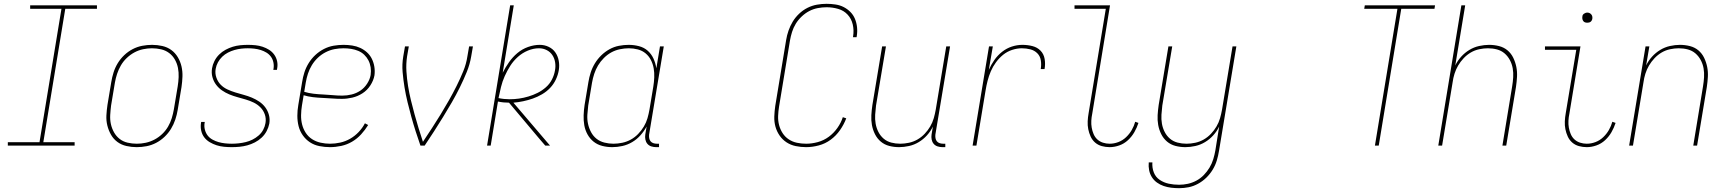

<svg xmlns="http://www.w3.org/2000/svg" viewBox="-20 -763 9040 1006"><path d="M21 0V-18H187L302 -717H138V-735H488V-717H322L207 -18H371V0Z M696 8Q669 8 642.5 2Q616 -4 595.5 -19Q575 -34 562 -56.5Q549 -79 542.5 -105Q536 -131 537.5 -158.5Q539 -186 543 -213L563 -333Q567 -358 575 -383.5Q583 -409 597 -432Q611 -455 631 -474Q651 -493 675 -505.5Q699 -518 725 -523Q751 -528 777 -528Q804 -528 830.5 -522Q857 -516 877.5 -501Q898 -486 911.5 -463.5Q925 -441 931 -415Q937 -389 936 -361.5Q935 -334 931 -307L911 -187Q907 -162 898.5 -136.5Q890 -111 876 -88Q862 -65 842 -46Q822 -27 798 -14.5Q774 -2 748 3Q722 8 696 8ZM697 -10Q720 -10 743.5 -15Q767 -20 789 -31.5Q811 -43 829.5 -60.5Q848 -78 860.5 -99.5Q873 -121 880 -144Q887 -167 891 -190L911 -310Q915 -334 916 -359Q917 -384 912.5 -407Q908 -430 896.5 -450.5Q885 -471 866.5 -485Q848 -499 824.5 -504.5Q801 -510 776 -510Q753 -510 729.5 -505Q706 -500 684.5 -488.5Q663 -477 644.5 -459.5Q626 -442 613.5 -420.5Q601 -399 593.5 -376Q586 -353 582 -330L562 -210Q559 -186 557.5 -161Q556 -136 561 -113Q566 -90 577.5 -69.5Q589 -49 607 -35Q625 -21 648.5 -15.5Q672 -10 697 -10Z M1194 8Q1174 8 1153.5 6Q1133 4 1114.5 -2Q1096 -8 1079 -18Q1062 -28 1050.5 -43Q1039 -58 1034.5 -77.5Q1030 -97 1033 -118L1034 -124H1053L1052 -119Q1049 -101 1053.5 -83.5Q1058 -66 1068 -53Q1078 -40 1093.5 -31.5Q1109 -23 1125 -18.5Q1141 -14 1158.5 -12Q1176 -10 1195 -10Q1212 -10 1230.5 -12Q1249 -14 1267.5 -18.5Q1286 -23 1303 -31.5Q1320 -40 1335 -53Q1350 -66 1359 -83Q1368 -100 1371 -118Q1375 -142 1367.5 -163.5Q1360 -185 1344.5 -200.5Q1329 -216 1309.5 -225.5Q1290 -235 1268 -241.5Q1246 -248 1224 -254Q1202 -260 1181.5 -268.5Q1161 -277 1143 -289.5Q1125 -302 1112 -319.5Q1099 -337 1093 -359Q1087 -381 1091 -405Q1094 -424 1103.5 -443Q1113 -462 1128 -477Q1143 -492 1161.5 -502Q1180 -512 1199.5 -518Q1219 -524 1239 -526Q1259 -528 1279 -528Q1299 -528 1318.5 -526Q1338 -524 1356 -518Q1374 -512 1390 -502Q1406 -492 1417 -476.5Q1428 -461 1432 -442Q1436 -423 1432 -403L1431 -397H1412L1413 -402Q1416 -419 1412.5 -436Q1409 -453 1399.5 -466Q1390 -479 1376 -487.5Q1362 -496 1346 -501Q1330 -506 1313 -508Q1296 -510 1278 -510Q1261 -510 1243.5 -508Q1226 -506 1208.5 -501Q1191 -496 1174.5 -487.5Q1158 -479 1144.5 -466Q1131 -453 1122 -436.5Q1113 -420 1110 -402Q1106 -379 1113.5 -357Q1121 -335 1136 -319.5Q1151 -304 1171.5 -294.5Q1192 -285 1213.5 -278.5Q1235 -272 1257 -266Q1279 -260 1299.5 -251.5Q1320 -243 1338.5 -230.5Q1357 -218 1370 -200.5Q1383 -183 1389 -161Q1395 -139 1391 -115Q1387 -95 1377 -76Q1367 -57 1351 -42Q1335 -27 1315.5 -17Q1296 -7 1276 -1.5Q1256 4 1235.5 6Q1215 8 1194 8Z M1709 8Q1681 8 1653.5 2.5Q1626 -3 1604 -17.5Q1582 -32 1566.5 -54Q1551 -76 1544.5 -102Q1538 -128 1538 -156.5Q1538 -185 1543 -213L1563 -333Q1567 -359 1575 -384Q1583 -409 1597.5 -432.5Q1612 -456 1632.5 -475Q1653 -494 1677.5 -506.5Q1702 -519 1728 -523.5Q1754 -528 1780 -528Q1803 -528 1825.5 -524.5Q1848 -521 1867.5 -512Q1887 -503 1903 -488.5Q1919 -474 1928.5 -454.5Q1938 -435 1941.5 -413Q1945 -391 1942 -368Q1937 -341 1920.5 -315.5Q1904 -290 1879 -274Q1854 -258 1826 -251.5Q1798 -245 1771 -245Q1746 -245 1720.5 -247Q1695 -249 1669.5 -250Q1644 -251 1619 -254Q1594 -257 1571 -264L1562 -210Q1558 -185 1557.5 -159.5Q1557 -134 1563 -110.5Q1569 -87 1582 -67Q1595 -47 1615 -34Q1635 -21 1659.5 -15.5Q1684 -10 1709 -10Q1736 -10 1763 -16Q1790 -22 1814.5 -36Q1839 -50 1859 -71Q1879 -92 1892 -117L1909 -108Q1893 -82 1872 -59Q1851 -36 1824.5 -20.5Q1798 -5 1768 1.5Q1738 8 1709 8ZM1774 -262Q1798 -262 1822.5 -268Q1847 -274 1868 -288Q1889 -302 1903.5 -324.5Q1918 -347 1922 -370Q1925 -391 1922 -410.5Q1919 -430 1910.5 -446.5Q1902 -463 1888.5 -476Q1875 -489 1857 -496.5Q1839 -504 1819.5 -507Q1800 -510 1780 -510Q1756 -510 1732.5 -505.5Q1709 -501 1686.5 -489.5Q1664 -478 1645.5 -460.5Q1627 -443 1614 -421.5Q1601 -400 1593.5 -377Q1586 -354 1582 -330L1574 -282Q1597 -275 1622 -272Q1647 -269 1672.5 -268Q1698 -267 1723 -264.5Q1748 -262 1774 -262Z M2183 0Q2170 -37 2158 -74.5Q2146 -112 2135.5 -150Q2125 -188 2115.5 -227Q2106 -266 2099.5 -305.5Q2093 -345 2089.5 -385.5Q2086 -426 2093 -468L2102 -520H2122L2113 -468Q2107 -428 2109.5 -389Q2112 -350 2118 -312.5Q2124 -275 2133 -238Q2142 -201 2152 -164.5Q2162 -128 2173 -92Q2184 -56 2196 -20Q2220 -56 2243.5 -92Q2267 -128 2289 -164Q2311 -200 2332 -237Q2353 -274 2372 -312Q2391 -350 2407 -389Q2423 -428 2429 -468L2438 -520H2458L2449 -468Q2442 -426 2425.5 -385.5Q2409 -345 2389.5 -305.5Q2370 -266 2347.5 -227Q2325 -188 2301.5 -150Q2278 -112 2254 -74.5Q2230 -37 2205 0Z M2532 0 2653 -735H2672L2614 -382Q2628 -410 2647 -437Q2666 -464 2691 -485Q2716 -506 2747 -517Q2778 -528 2808 -528Q2833 -528 2855 -517.5Q2877 -507 2890 -488Q2903 -469 2907.5 -445Q2912 -421 2908 -396Q2904 -371 2892.5 -346.5Q2881 -322 2862.5 -302.5Q2844 -283 2820 -269Q2796 -255 2771.5 -246.5Q2747 -238 2721 -232.5Q2695 -227 2670 -225L2862 0H2837L2806 -36L2647 -225Q2632 -225 2617.5 -226.5Q2603 -228 2589 -231L2551 0ZM2650 -243Q2675 -243 2699.5 -246.5Q2724 -250 2749 -257.5Q2774 -265 2797 -276.5Q2820 -288 2840 -305.5Q2860 -323 2872 -346.5Q2884 -370 2888 -395Q2892 -416 2888.5 -437Q2885 -458 2874 -474.5Q2863 -491 2844.5 -500.5Q2826 -510 2804 -510Q2775 -510 2746 -498Q2717 -486 2693.5 -465Q2670 -444 2653.5 -418Q2637 -392 2624.5 -364Q2612 -336 2605 -307Q2598 -278 2592 -249Q2606 -246 2621 -244.5Q2636 -243 2650 -243Z M3188 8Q3161 8 3135.5 1.5Q3110 -5 3090.5 -20.5Q3071 -36 3058.5 -58.5Q3046 -81 3041.5 -106.5Q3037 -132 3038 -159Q3039 -186 3043 -213L3063 -333Q3067 -358 3075 -383Q3083 -408 3097 -431Q3111 -454 3130.5 -473Q3150 -492 3173.5 -505Q3197 -518 3223 -523Q3249 -528 3274 -528Q3302 -528 3328.5 -521Q3355 -514 3374 -497Q3393 -480 3404 -456Q3415 -432 3419 -405L3438 -520H3458L3381 -58Q3380 -49 3381.5 -39.5Q3383 -30 3388.5 -23Q3394 -16 3403 -13Q3412 -10 3421 -10H3433V8H3418Q3405 8 3392.5 4Q3380 0 3372 -9.5Q3364 -19 3361.5 -32Q3359 -45 3361 -58L3368 -100Q3355 -76 3336 -54.5Q3317 -33 3292.5 -18.5Q3268 -4 3241 2Q3214 8 3188 8ZM3194 -10Q3217 -10 3240.5 -15Q3264 -20 3285 -31.5Q3306 -43 3323.5 -61Q3341 -79 3353.5 -100Q3366 -121 3372.5 -143.5Q3379 -166 3383 -189L3403 -309Q3407 -333 3408 -357.5Q3409 -382 3405 -405Q3401 -428 3390.5 -448.5Q3380 -469 3362.5 -483.5Q3345 -498 3322 -504Q3299 -510 3275 -510Q3252 -510 3228 -505Q3204 -500 3183 -488.5Q3162 -477 3144 -459Q3126 -441 3113.5 -420Q3101 -399 3093.5 -376Q3086 -353 3082 -330L3062 -210Q3059 -186 3057.5 -161.5Q3056 -137 3061 -114Q3066 -91 3077 -70.5Q3088 -50 3105.5 -36Q3123 -22 3146.5 -16Q3170 -10 3194 -10Z M4204 8Q4176 8 4149.5 2.5Q4123 -3 4101.5 -17Q4080 -31 4065 -52.5Q4050 -74 4043 -99.5Q4036 -125 4037 -152.5Q4038 -180 4042 -208L4099 -553Q4103 -578 4111.5 -602.5Q4120 -627 4133.5 -649.5Q4147 -672 4167 -691Q4187 -710 4211 -722Q4235 -734 4260.5 -738.5Q4286 -743 4311 -743Q4334 -743 4357.5 -739.5Q4381 -736 4400.5 -726Q4420 -716 4435.5 -700.5Q4451 -685 4459.5 -664.5Q4468 -644 4470.5 -620.5Q4473 -597 4469 -573L4468 -568H4449L4450 -573Q4455 -605 4448 -635Q4441 -665 4421 -686.5Q4401 -708 4371.5 -716.5Q4342 -725 4311 -725Q4288 -725 4264.5 -720.5Q4241 -716 4220 -705Q4199 -694 4180.5 -676.5Q4162 -659 4149.5 -638.5Q4137 -618 4130 -595.5Q4123 -573 4119 -550L4062 -205Q4058 -180 4057 -155.5Q4056 -131 4062 -108Q4068 -85 4080.5 -65.5Q4093 -46 4112.5 -33Q4132 -20 4155.5 -15Q4179 -10 4204 -10Q4234 -10 4265 -18.5Q4296 -27 4322 -46Q4348 -65 4367.5 -92.5Q4387 -120 4396 -149L4414 -143Q4402 -111 4381.5 -81.5Q4361 -52 4332.5 -31Q4304 -10 4270 -1Q4236 8 4204 8Z M4691 8Q4664 8 4639 1.5Q4614 -5 4595 -21Q4576 -37 4564.5 -60Q4553 -83 4548.5 -108Q4544 -133 4545.5 -159.5Q4547 -186 4551 -213L4602 -520H4622L4570 -210Q4567 -186 4565.5 -162Q4564 -138 4568 -115Q4572 -92 4582.5 -71.5Q4593 -51 4610 -36.5Q4627 -22 4649.5 -16Q4672 -10 4697 -10Q4719 -10 4742.5 -15Q4766 -20 4787 -32Q4808 -44 4825 -62Q4842 -80 4854 -100.5Q4866 -121 4872.5 -143.5Q4879 -166 4883 -189L4938 -520H4958L4881 -58Q4880 -49 4881.5 -39.5Q4883 -30 4888.5 -23Q4894 -16 4903 -13Q4912 -10 4921 -10H4933V8H4918Q4905 8 4892.5 4Q4880 0 4872 -9.5Q4864 -19 4861.5 -32Q4859 -45 4861 -58L4868 -100Q4856 -75 4837 -54Q4818 -33 4794 -18.5Q4770 -4 4743 2Q4716 8 4691 8Z M5076 0 5162 -520H5182L5161 -397Q5173 -424 5190 -448.5Q5207 -473 5230.5 -491.5Q5254 -510 5281.5 -519Q5309 -528 5337 -528Q5364 -528 5389.5 -521.5Q5415 -515 5432 -497.5Q5449 -480 5453.5 -454Q5458 -428 5453 -401H5433Q5437 -424 5433.5 -446.5Q5430 -469 5415 -484Q5400 -499 5378.5 -504.5Q5357 -510 5334 -510Q5309 -510 5283 -501.5Q5257 -493 5236 -476Q5215 -459 5198.5 -436.5Q5182 -414 5171.5 -389.5Q5161 -365 5154.5 -339.5Q5148 -314 5144 -289L5096 0Z M5794 8Q5773 8 5753 2.5Q5733 -3 5718 -16Q5703 -29 5694.5 -47.5Q5686 -66 5682 -86Q5678 -106 5679 -127.5Q5680 -149 5684 -171L5774 -717H5610V-735H5796L5703 -168Q5699 -149 5698 -130.5Q5697 -112 5700 -94.5Q5703 -77 5710 -60.5Q5717 -44 5729.5 -32.5Q5742 -21 5759 -15.5Q5776 -10 5794 -10Q5817 -10 5839.5 -18.5Q5862 -27 5880 -44Q5898 -61 5910 -82Q5922 -103 5928 -125L5945 -119Q5937 -94 5923.5 -70.5Q5910 -47 5890 -28.5Q5870 -10 5844.5 -1Q5819 8 5794 8Z M6158 223Q6137 223 6116.5 220.5Q6096 218 6077 211.5Q6058 205 6042 193.5Q6026 182 6015.5 165.5Q6005 149 6001 129Q5997 109 5999 88H6018Q6016 116 6025.5 140.5Q6035 165 6056.5 179.5Q6078 194 6104 199.5Q6130 205 6158 205Q6181 205 6204 200Q6227 195 6248.5 183.5Q6270 172 6287.5 154Q6305 136 6317.5 115Q6330 94 6337 71Q6344 48 6348 25L6368 -100Q6356 -75 6337 -54Q6318 -33 6294 -18.5Q6270 -4 6243 2Q6216 8 6191 8Q6164 8 6139 1.5Q6114 -5 6095 -21Q6076 -37 6064.5 -60Q6053 -83 6048.5 -108Q6044 -133 6045.5 -159.5Q6047 -186 6051 -213L6102 -520H6122L6070 -210Q6067 -186 6065.5 -162Q6064 -138 6068 -115Q6072 -92 6082.5 -71.5Q6093 -51 6110 -36.5Q6127 -22 6149.5 -16Q6172 -10 6197 -10Q6219 -10 6242.5 -15Q6266 -20 6287 -32Q6308 -44 6325 -62Q6342 -80 6354 -100.5Q6366 -121 6372.5 -143.5Q6379 -166 6383 -189L6438 -520H6458L6367 28Q6363 53 6355.5 78Q6348 103 6334 126Q6320 149 6300.5 168Q6281 187 6257 200Q6233 213 6208 218Q6183 223 6158 223Z M7184 0 7302 -717H7128L7131 -735H7499L7496 -717H7322L7204 0Z M7516 0 7637 -735H7657L7605 -420Q7617 -445 7636 -466Q7655 -487 7679 -501.5Q7703 -516 7730 -522Q7757 -528 7782 -528Q7809 -528 7834.5 -521.5Q7860 -515 7879 -499Q7898 -483 7909 -460Q7920 -437 7925 -412Q7930 -387 7928.5 -360.5Q7927 -334 7923 -307L7872 0H7852L7903 -310Q7907 -334 7908.5 -358Q7910 -382 7906 -405Q7902 -428 7891 -448.5Q7880 -469 7863 -483.5Q7846 -498 7823.5 -504Q7801 -510 7776 -510Q7754 -510 7730.5 -505Q7707 -500 7686.5 -488Q7666 -476 7649 -458Q7632 -440 7620 -419.5Q7608 -399 7601 -376.5Q7594 -354 7591 -331L7536 0Z M8294 8Q8273 8 8253 2.5Q8233 -3 8218 -16Q8203 -29 8194.5 -47.5Q8186 -66 8182 -86Q8178 -106 8179 -127.5Q8180 -149 8184 -171L8239 -502H8075V-520H8261L8203 -168Q8199 -149 8198 -130.5Q8197 -112 8200 -94.5Q8203 -77 8210 -60.5Q8217 -44 8229.5 -32.5Q8242 -21 8259 -15.5Q8276 -10 8294 -10Q8317 -10 8339.5 -18.5Q8362 -27 8380 -44Q8398 -61 8410 -82Q8422 -103 8428 -125L8445 -119Q8437 -94 8423.5 -70.5Q8410 -47 8390 -28.5Q8370 -10 8344.5 -1Q8319 8 8294 8ZM8296 -644Q8290 -644 8284.5 -646Q8279 -648 8275.5 -653Q8272 -658 8271 -664Q8270 -670 8271 -676Q8271 -681 8273.5 -685Q8276 -689 8280 -691.5Q8284 -694 8288 -695.5Q8292 -697 8297 -697Q8303 -697 8308.5 -694.5Q8314 -692 8318 -687Q8322 -682 8323 -676Q8324 -670 8323 -664Q8322 -659 8319.5 -655Q8317 -651 8313.5 -648.5Q8310 -646 8305.5 -645Q8301 -644 8296 -644Z M8516 0 8602 -520H8622L8605 -420Q8617 -445 8636 -466Q8655 -487 8679 -501.5Q8703 -516 8730 -522Q8757 -528 8782 -528Q8809 -528 8834.5 -521.5Q8860 -515 8879 -499Q8898 -483 8909 -460Q8920 -437 8925 -412Q8930 -387 8928.5 -360.5Q8927 -334 8923 -307L8872 0H8852L8903 -310Q8907 -334 8908.5 -358Q8910 -382 8906 -405Q8902 -428 8891 -448.5Q8880 -469 8863 -483.5Q8846 -498 8823.5 -504Q8801 -510 8776 -510Q8754 -510 8730.5 -505Q8707 -500 8686.5 -488Q8666 -476 8649 -458Q8632 -440 8620 -419.5Q8608 -399 8601 -376.5Q8594 -354 8591 -331L8536 0Z"/></svg>

Font: Iosevka Curly Thin
Style: Italic
Weight: 100
Italic angle: -9°
Monospace: yes
Designer: Belleve Invis
Foundry: Belleve Invis
Version: Version 22.1.2; ttfautohint (v1.8.4)